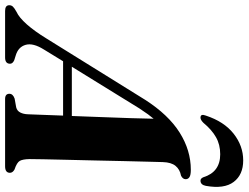

<svg xmlns="http://www.w3.org/2000/svg" viewBox="-170 -824 952 735"><g transform="rotate(90 305.5 -456.0)"><path d="M127 -148.5Q101 -107 109.2 -78.5Q117.5 -50 150.5 -40.5L168 -35Q181.5 -29 181.5 -19Q181.5 0 157.5 0H-20.5Q-42.5 0 -42.5 -16Q-42.5 -24 -37.2 -29.8Q-32 -35.5 -17.5 -43.5Q4.5 -53.5 30.8 -83.2Q57 -113 84 -157L319.5 -536Q377 -625.5 445 -668.2Q513 -711 587.5 -711Q607.5 -711 615.5 -705.8Q623.5 -700.5 623.5 -691.5Q623.5 -680 610 -673.5Q586 -669 572.5 -652.5Q559 -636 558 -604Q557.5 -587.5 556.5 -547.8Q555.5 -508 554.2 -455Q553 -402 551.8 -345Q550.5 -288 549.2 -236Q548 -184 547.2 -146Q546.5 -108 546.5 -93.5Q547 -68 553.2 -56.5Q559.5 -45 586.5 -36Q599 -29 599 -18.5Q599 0 574 0H316.5Q296.5 0 296.5 -16.5Q296.5 -30 315 -36.5L348.5 -42.5Q362 -46 368.2 -58.2Q374.5 -70.5 375 -88Q375.5 -105 377 -140.5Q378.5 -176 380 -222H172ZM352.5 -514 193 -255.5H381.5Q383.5 -311 385.8 -370.2Q388 -429.5 389.8 -481.8Q391.5 -534 392 -568.5Q385 -560.5 375.2 -547.2Q365.5 -534 352.5 -514ZM528 -823.5Q491 -823.5 462.5 -807.2Q434 -791 407.5 -759Q396.5 -748 388 -748Q372 -748 380 -768.5Q403 -838.5 449.5 -875Q496 -911.5 551.5 -911.5Q606.5 -911.5 634 -875Q661.5 -838.5 649 -768.5Q645 -748 629 -748Q620.5 -748 616 -759Q596 -823.5 528 -823.5Z"/></g></svg>

Font: Fraunces 72pt S000
Style: Bold Italic
Weight: 700
Italic angle: -16°
Version: Version 1.000; ttfautohint (v1.8.3)